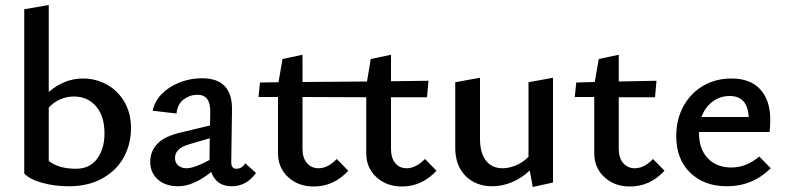

<svg xmlns="http://www.w3.org/2000/svg" viewBox="-20 -739 3142 768"><path d="M504 -226Q504 -164 476 -111.5Q448 -59 391.5 -26.5Q335 6 255 6Q197 6 147.5 -8Q98 -22 77 -45V-702L175 -719V-371Q237 -425 312 -425Q362 -425 406 -401.5Q450 -378 477 -332.5Q504 -287 504 -226ZM398 -205Q398 -275 364 -314Q330 -353 276 -353Q248 -353 222 -342Q196 -331 175 -309V-95Q215 -64 284 -64Q339 -64 368.5 -104Q398 -144 398 -205Z M1004 -47Q966 6 907 6Q845 6 825 -51Q753 6 693 6Q642 6 611.5 -21Q581 -48 581 -92Q581 -134 610 -164.5Q639 -195 711 -211L820 -237L821 -287Q822 -325 809 -342.5Q796 -360 770 -360Q740 -360 715 -341.5Q690 -323 686 -285L591 -296Q598 -333 626.5 -362.5Q655 -392 698 -409Q741 -426 788 -426Q910 -426 908 -300L905 -91Q905 -64 925 -64Q948 -64 961 -86ZM818 -99V-108L819 -186L734 -161Q680 -145 680 -107Q680 -88 693 -77Q706 -66 726 -66Q757 -66 818 -99Z M1726 -56Q1667 7 1588 7Q1526 7 1485.5 -30.5Q1445 -68 1445 -126V-350L1190 -351V-144Q1190 -107 1208 -86.5Q1226 -66 1254 -66Q1292 -66 1327 -103L1373 -56Q1315 7 1235 7Q1173 7 1132.5 -30.5Q1092 -68 1092 -126V-351H1014L1020 -409L1094 -410L1110 -503L1190 -520V-411L1448 -413L1463 -503L1544 -520V-414L1694 -416L1688 -350H1544V-144Q1544 -107 1561 -86.5Q1578 -66 1607 -66Q1643 -66 1680 -103Z M2192 -428V-9L2111 9L2099 -57Q2066 -26 2027.5 -10Q1989 6 1949 6Q1883 6 1842 -35.5Q1801 -77 1801 -148V-410L1900 -428V-183Q1900 -128 1923.5 -97Q1947 -66 1990 -66Q2017 -66 2045 -78Q2073 -90 2094 -112V-410Z M2638 -56Q2580 7 2500 7Q2438 7 2397.5 -30.5Q2357 -68 2357 -126V-351H2279L2285 -409L2359 -411L2375 -503L2455 -520V-413L2606 -416L2600 -350H2455V-144Q2455 -107 2473 -86.5Q2491 -66 2519 -66Q2557 -66 2592 -103Z M3063 -66Q2990 6 2888 6Q2797 6 2741 -48Q2685 -102 2685 -195Q2685 -262 2714 -314.5Q2743 -367 2793 -396Q2843 -425 2906 -425Q2982 -425 3021.5 -381Q3061 -337 3061 -261Q3061 -229 3058 -211H2776V-207Q2776 -143 2811 -106Q2846 -69 2905 -69Q2966 -69 3017 -113ZM2786 -271H2975Q2970 -355 2899 -355Q2860 -355 2830 -332.5Q2800 -310 2786 -271Z"/></svg>

Font: Ysabeau Semibold
Style: Regular
Weight: 600
Designer: Christian Thalmann (Catharsis Fonts)
Version: Version 0.003